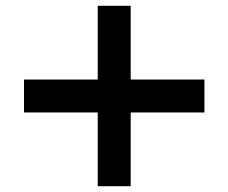

<svg xmlns="http://www.w3.org/2000/svg" viewBox="-20 -682 790 664"><path d="M318 -38V-293H63V-407H318V-662H432V-407H687V-293H432V-38Z"/></svg>

Font: Martian Mono SemiExpanded Medium
Style: Regular
Weight: 500
Width: 6
Designer: Roman Shamin
Foundry: Evil Martians
Version: Version 1.000